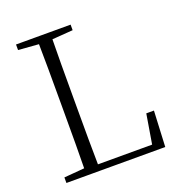

<svg xmlns="http://www.w3.org/2000/svg" viewBox="-131 -833 879 942"><g transform="rotate(-20 309.0 -361.5)"><path d="M56 0H198V-40H188L56 -29ZM162 0H233C231 -110 231 -221 231 -313V-369C231 -502 231 -613 233 -723H162C164 -614 164 -502 164 -390V-330C164 -221 164 -110 162 0ZM198 0H572L581 -187H541L512 -12L542 -33H198ZM56 -694 188 -684H207L341 -694V-723H56Z"/></g></svg>

Font: Source Han Serif CN VF
Style: Regular
Weight: 250
Designer: Ryoko NISHIZUKA 西塚涼子 (kana & ideographs); Frank Grießhammer (Latin, Greek & Cyrillic); Wenlong ZHANG 张文龙 (bopomofo); San
Foundry: Adobe
Version: Version 2.002;hotconv 1.1.0;makeotfexe 2.6.0